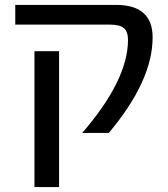

<svg xmlns="http://www.w3.org/2000/svg" viewBox="-20 -540 682 780"><path d="M120 220V-332H220V220ZM600 -388Q600 -212 422 0H314Q500 -215 500 -378Q500 -411 483.5 -425.5Q467 -440 427 -440H42V-520H452Q600 -520 600 -388Z"/></svg>

Font: Mplus 1p Medium
Style: Regular
Weight: 500
Version: Version 1.061